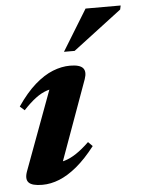

<svg xmlns="http://www.w3.org/2000/svg" viewBox="-51 -718 566 771"><g transform="rotate(-5 232.0 -332.0)"><path d="M32 -47 161 -395.5 187.5 -369Q162.5 -370 139.8 -362.5Q117 -355 93.8 -337.5Q70.5 -320 44 -291.5L25.5 -308Q62 -361.5 98.5 -393.5Q135 -425.5 170.8 -439.8Q206.5 -454 240.5 -454Q279.5 -454 292.5 -439.5Q305.5 -425 295 -395L165.5 -37L139.5 -70Q163.5 -69 186.2 -75.8Q209 -82.5 233.5 -98.8Q258 -115 286 -142L303.5 -124.5Q265.5 -75.5 229 -45.2Q192.5 -15 157.8 -1Q123 13 89 13Q47.5 13 34 -1.5Q20.5 -16 32 -47ZM221.5 -511.5 323 -677H464.5L461 -661L264.5 -511.5Z"/></g></svg>

Font: Newsreader 24pt
Style: Bold Italic
Weight: 700
Italic angle: -17°
Designer: Hugues Gentile
Foundry: Production Type
Version: Version 1.003